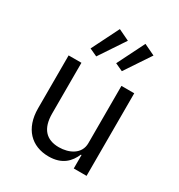

<svg xmlns="http://www.w3.org/2000/svg" viewBox="-185 -902 969 1039"><g transform="rotate(30 300.0 -383.0)"><path d="M422 0H502V-516H422V-158C422 -90 358 -59 294 -59C215 -59 172 -105 172 -199V-516H92V-185C92 -60 163 12 271 12C356 12 396 -33 418 -84H422ZM330 -745 261 -778 176 -608 224 -586ZM490 -745 421 -778 336 -608 384 -586Z"/></g></svg>

Font: IBM Plex Mono
Style: Regular
Weight: 400
Monospace: yes
Designer: Mike Abbink, Paul van der Laan, Pieter van Rosmalen
Foundry: Bold Monday
Version: Version 2.004